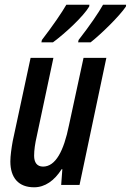

<svg xmlns="http://www.w3.org/2000/svg" viewBox="-20 -786 556 816"><path d="M312 -606H365C412 -643 488 -718 515 -758L516 -766H418C399 -732 363 -679 314 -616ZM156 -606H205C259 -646 334 -716 359 -758L360 -766H262C243 -733 207 -680 158 -616ZM125 10C171 10 211 -18 242 -67H245L240 0H318L432 -540H335L273 -253C251 -144 216 -78 163 -78C137 -78 125 -96 125 -124C125 -148 129 -176 136 -206L207 -540H110L34 -186C29 -158 24 -124 24 -100C24 -30 59 10 125 10Z"/></svg>

Font: Noto Sans UI Condensed Medium
Style: Italic
Weight: 500
Width: 3
Italic angle: -12°
Designer: Monotype Design Team
Foundry: Monotype Imaging Inc.
Version: Version 1.901